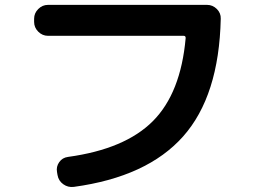

<svg xmlns="http://www.w3.org/2000/svg" viewBox="-20 -737 1040 788"><path d="M177 -590Q154 -590 137 -607Q120 -624 120 -647V-660Q120 -683 137 -700Q154 -717 177 -717H830Q853 -717 870 -700Q887 -683 886 -660Q879 -343 731.5 -177Q584 -11 283 30Q259 33 239.5 19Q220 5 216 -19L214 -31Q210 -53 223 -71.5Q236 -90 259 -93Q493 -125 607.5 -240Q722 -355 742 -581Q742 -590 734 -590Z"/></svg>

Font: Rounded Mplus 1c Bold
Style: Bold
Weight: 700
Version: Version 1.059.20150529